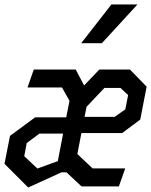

<svg xmlns="http://www.w3.org/2000/svg" viewBox="-24 -830 673 855"><path d="M313 -520.5H126.5L98.5 -440.5H252L285.5 -381L271 -307.5H132.5L20.5 -225L-4 -100.5L101.5 5L249.5 -62.5H272L339 0H505.5L533.5 -80H388.5L320.5 -144L338.5 -237.5H520L600.5 -297.5L629 -444L554.5 -520.5H418.5L350.5 -449.5ZM84 -134.5 95 -193 151.5 -235H257L233.5 -112.5L142.5 -79.5ZM337.5 -637.5 472 -810H588L429.5 -637.5ZM352.5 -309.5 361.5 -354.5 441 -438.5H512.5L546.5 -406.5L534 -343L486.5 -309.5Z"/></svg>

Font: Monaspace Krypton Medium
Style: Italic
Weight: 500
Italic angle: -11°
Designer: Riley Cran & the Lettermatic Team
Foundry: Lettermatic
Version: Version 1.101 (Monaspace Krypton)